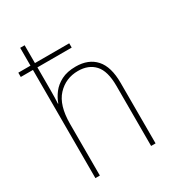

<svg xmlns="http://www.w3.org/2000/svg" viewBox="-183 -865 881 970"><g transform="rotate(-30 257.5 -380.0)"><path d="M112 -760V-656H312V-631H112V-495Q112 -472 111.5 -455.5Q111 -439 110 -420H112Q122 -449 142.5 -476Q163 -503 197 -520.5Q231 -538 281 -538Q355 -538 396 -492.5Q437 -447 437 -353V0H411V-351Q411 -437 376 -475Q341 -513 280 -513Q208 -513 160 -461.5Q112 -410 112 -301V0H86V-631H15V-656H86V-760Z"/></g></svg>

Font: Noto Sans Khmer UI SemiCondensed Thin
Style: Regular
Weight: 100
Width: 4
Designer: Danh Hong and the Monotype Design Team
Foundry: Monotype Imaging Inc.
Version: Version 2.002; ttfautohint (v1.8.4.7-5d5b)